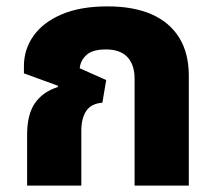

<svg xmlns="http://www.w3.org/2000/svg" viewBox="-20 -582 676 602"><path d="M65 0V-160Q65 -223 89.5 -258.5Q114 -294 161 -309L162 -313L55 -352V-375Q55 -427 85 -469.5Q115 -512 173.5 -537Q232 -562 317 -562Q398 -562 454.5 -537.5Q511 -513 541.5 -464.5Q572 -416 572 -344V0H402V-335Q402 -379 379.5 -403Q357 -427 312 -427Q270 -427 251 -409.5Q232 -392 230 -368L313 -331L301 -260Q265 -257 250 -233.5Q235 -210 235 -173V0Z"/></svg>

Font: Noto Sans Thai ExtraBold
Style: Regular
Weight: 800
Version: Version 2.001